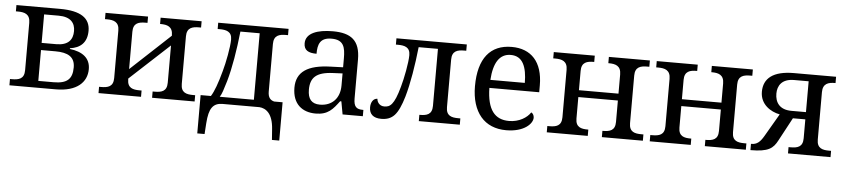

<svg xmlns="http://www.w3.org/2000/svg" viewBox="-44 -807 5610 1278"><g transform="rotate(5 2761.0 -168.0)"><path d="M314 -536.1H22.9V-494.1H36.1C80.6 -494.1 118.2 -484.4 118.2 -425.8V-108.9C118.2 -50.3 81.5 -42 36.1 -42H22.9V0H333C473.1 0 540 -65.4 540 -152.8C540 -227.5 487.3 -265.6 402.8 -275.9V-280.8C471.7 -290 516.1 -328.1 516.1 -407.2C516.1 -490.7 454.1 -536.1 314 -536.1ZM211.9 -45.9V-252H308.1C392.1 -252 439 -226.1 439 -155.8C439 -77.6 403.3 -45.9 314 -45.9ZM211.9 -299.8V-490.2H309.1C390.1 -490.2 419.9 -450.2 419.9 -397C419.9 -338.9 389.6 -299.8 309.1 -299.8Z M1260.3 -536.1H986.3V-494.1H989.3C1033.7 -494.1 1071.3 -484.4 1071.3 -425.8V-422.9L807.1 -176.8V-426.8C807.1 -485.8 844.7 -494.1 889.2 -494.1H902.3V-536.1H618.2V-494.1H631.3C675.8 -494.1 713.4 -484.4 713.4 -425.8V-108.9C713.4 -50.3 676.8 -42 631.3 -42H618.2V0H902.3V-42H889.2C843.8 -42 807.1 -50.3 807.1 -108.9V-113.8L1071.3 -357.9V-108.9C1071.3 -50.3 1034.7 -42 989.3 -42H976.1V0H1260.3V-42H1247.1C1201.7 -42 1165 -50.3 1165 -108.9V-426.8C1165 -485.8 1202.6 -494.1 1247.1 -494.1H1260.3Z M1365.2 -45.9H1296.4V210H1345.2L1350.1 137.2C1353.5 86.9 1361.8 52.7 1377.4 31.2C1393.1 9.3 1416 0 1447.3 0H1693.4C1715.3 1.5 1737.8 10.3 1755.9 31.7C1773.4 52.7 1786.6 86.4 1790 137.2L1795.4 210H1844.2V-45.9H1788.1C1763.2 -51.8 1746.1 -68.4 1746.1 -108.9V-426.8C1746.1 -485.8 1783.7 -494.1 1828.1 -494.1H1841.3V-536.1H1371.1V-494.1H1384.3C1427.7 -494.1 1466.3 -485.8 1466.3 -432.1C1466.3 -381.3 1445.3 -273.9 1429.2 -217.8C1407.2 -136.2 1386.2 -78.6 1365.2 -45.9ZM1424.3 -45.9C1437.5 -64.9 1447.3 -98.1 1464.4 -154.8C1490.2 -244.6 1510.3 -366.7 1523.4 -490.2H1652.3V-45.9Z M2011.2 -145C2011.2 -184.1 2020.5 -214.4 2043.9 -234.9C2067.4 -255.4 2104.5 -266.6 2161.1 -269L2225.1 -272V-190.9C2225.1 -106 2173.8 -51.8 2092.3 -51.8C2037.1 -51.8 2011.2 -82.5 2011.2 -145ZM1914.1 -149.9C1914.1 -40 1980.5 9.8 2069.3 9.8C2152.3 9.8 2183.6 -30.3 2225.1 -85.9H2233.4L2249 0H2384.3V-42H2381.3C2337.4 -42 2319.3 -57.6 2319.3 -113.8V-373C2319.3 -500.5 2258.3 -545.9 2136.2 -545.9C2035.2 -545.9 1956.1 -518.6 1956.1 -450.2C1956.1 -403.8 1985.8 -387.2 2041 -387.2C2041 -449.2 2054.7 -496.1 2132.3 -496.1C2213.9 -496.1 2225.1 -446.3 2225.1 -373V-313L2142.1 -310.1C1989.3 -305.7 1914.1 -255.9 1914.1 -149.9Z M2657.2 -432.1C2657.2 -381.3 2636.2 -273.9 2620.1 -217.8C2603 -154.8 2587.4 -119.6 2571.3 -100.1C2555.2 -80.6 2539.1 -77.1 2520 -77.1C2486.3 -77.1 2471.2 -106 2471.2 -124C2443.8 -124 2427.2 -97.7 2427.2 -63C2427.2 -18.6 2454.1 6.8 2507.3 6.8C2544.4 6.8 2572.8 -2.9 2596.2 -28.3C2619.1 -53.7 2637.2 -94.2 2655.3 -154.8C2681.2 -244.6 2701.2 -366.7 2714.4 -490.2H2843.3V-108.9C2843.3 -50.3 2806.6 -42 2761.2 -42H2758.3V0H3032.2V-42H3019C2973.6 -42 2937 -50.3 2937 -108.9V-426.8C2937 -485.8 2974.6 -494.1 3019 -494.1H3032.2V-536.1H2562V-494.1H2575.2C2618.7 -494.1 2657.2 -485.8 2657.2 -432.1Z M3330.1 -492.2C3370.6 -492.2 3397.5 -474.6 3414.6 -443.4C3431.6 -412.1 3439 -367.7 3439 -314.9H3209C3216.3 -430.7 3255.9 -492.2 3330.1 -492.2ZM3110.4 -264.2C3110.4 -177.7 3132.3 -108.9 3171.9 -62C3211.4 -15.1 3270 9.8 3342.3 9.8C3461.9 9.8 3518.1 -48.8 3518.1 -88.9C3518.1 -106 3508.3 -119.1 3499 -123C3475.6 -86.4 3422.9 -53.2 3356 -53.2C3261.2 -53.2 3209.5 -114.7 3207 -261.2H3540V-307.1C3540 -464.8 3460.9 -545.9 3332 -545.9C3189.9 -545.9 3110.4 -451.2 3110.4 -264.2Z M4255.4 -536.1H3981.4V-494.1H3984.4C4028.8 -494.1 4066.4 -484.4 4066.4 -425.8V-297.9H3802.2V-426.8C3802.2 -485.8 3839.8 -494.1 3884.3 -494.1H3887.2V-536.1H3613.3V-494.1H3626.5C3670.9 -494.1 3708.5 -484.4 3708.5 -425.8V-108.9C3708.5 -50.3 3671.9 -42 3626.5 -42H3613.3V0H3887.2V-42H3884.3C3838.9 -42 3802.2 -50.3 3802.2 -108.9V-252H4066.4V-108.9C4066.4 -50.3 4029.8 -42 3984.4 -42H3981.4V0H4255.4V-42H4242.2C4196.8 -42 4160.2 -50.3 4160.2 -108.9V-426.8C4160.2 -485.8 4197.8 -494.1 4242.2 -494.1H4255.4Z M4943.4 -536.1H4669.4V-494.1H4672.4C4716.8 -494.1 4754.4 -484.4 4754.4 -425.8V-297.9H4490.2V-426.8C4490.2 -485.8 4527.8 -494.1 4572.3 -494.1H4575.2V-536.1H4301.3V-494.1H4314.5C4358.9 -494.1 4396.5 -484.4 4396.5 -425.8V-108.9C4396.5 -50.3 4359.9 -42 4314.5 -42H4301.3V0H4575.2V-42H4572.3C4526.9 -42 4490.2 -50.3 4490.2 -108.9V-252H4754.4V-108.9C4754.4 -50.3 4717.8 -42 4672.4 -42H4669.4V0H4943.4V-42H4930.2C4884.8 -42 4848.1 -50.3 4848.1 -108.9V-426.8C4848.1 -485.8 4885.7 -494.1 4930.2 -494.1H4943.4Z M5223.1 -490.2H5320.3V-284.2H5223.1C5143.1 -284.2 5113.3 -332 5113.3 -390.1C5113.3 -441.9 5140.6 -490.2 5223.1 -490.2ZM4974.1 0C5094.7 0 5125.5 -25.9 5154.3 -81.1L5237.3 -235.8H5320.3V-108.9C5320.3 -50.3 5283.7 -42 5238.3 -42H5225.1V0H5509.3V-42H5496.1C5451.2 -42 5414.6 -50.8 5414.6 -108.9V-425.8C5414.6 -483.9 5451.7 -494.1 5496.1 -494.1H5499.5V-536.1H5218.3C5079.1 -536.1 5016.1 -483.4 5016.1 -394C5016.1 -309.6 5085.9 -265.6 5147.5 -253.9L5059.1 -102.1C5034.7 -60.1 5013.2 -42 4977.5 -42H4974.1Z"/></g></svg>

Font: The Erased English
Style: Regular
Weight: 400
Designer: Monotype Design team + ligartures altered by 180 Amsterdam
Foundry: Monotype Imaging Inc.
Version: Version 1.030;Glyphs 3.1.2 (3151)